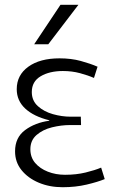

<svg xmlns="http://www.w3.org/2000/svg" viewBox="-20 -775 491 803"><path d="M242 8Q187 8 142 -11Q97 -30 70 -63.5Q43 -97 43 -142Q43 -200 85 -231Q127 -262 186 -270V-272Q121 -288 85.5 -321Q50 -354 50 -402Q50 -461 98.5 -496Q147 -531 229 -531Q278 -531 318 -520Q358 -509 388 -496L373 -449Q348 -460 314.5 -469Q281 -478 243 -478Q187 -478 150 -456Q113 -434 113 -390Q113 -354 138.5 -331Q164 -308 201.5 -297.5Q239 -287 275 -287H318L319 -252H273Q236 -252 197.5 -242.5Q159 -233 133 -210.5Q107 -188 107 -151Q107 -117 127 -93.5Q147 -70 180 -57Q213 -44 252 -44Q299 -44 338 -53.5Q377 -63 403 -74L418 -26Q389 -14 342.5 -3Q296 8 242 8ZM123 -590 233 -755H308L182 -590Z"/></svg>

Font: Murecho Light
Style: Regular
Weight: 300
Designer: Neil Summerour
Foundry: Positype
Version: Version 1.010; ttfautohint (v1.8.3)